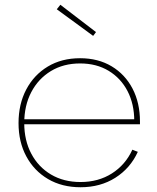

<svg xmlns="http://www.w3.org/2000/svg" viewBox="-20 -780 660 808"><path d="M234 -760 384 -645 372 -629 219 -741ZM319 8Q241 8 182.2 -26.5Q123.5 -61 90.8 -121.8Q58 -182.5 58 -262Q58 -342 90.5 -403.5Q123 -465 181.2 -500Q239.5 -535 317 -535Q393 -535 449.8 -501Q506.5 -467 537.8 -407Q569 -347 569 -269Q569 -265.5 569 -262.5Q569 -259.5 569 -257H545Q545 -260 545 -263.8Q545 -267.5 545 -271Q545 -342 516.8 -396.5Q488.5 -451 437.2 -482Q386 -513 317 -513Q247 -513 194 -480.8Q141 -448.5 111.5 -392Q82 -335.5 82 -262Q82 -189 111.8 -133Q141.5 -77 194.8 -45.5Q248 -14 319 -14Q394 -14 451 -50.2Q508 -86.5 537 -150L560 -141Q528.5 -72 465.5 -32Q402.5 8 319 8ZM73 -257V-278H561L567 -257Z"/></svg>

Font: Hepta Slab ExtraLight ExtraLight
Style: Regular
Weight: 250
Version: Version 1.102